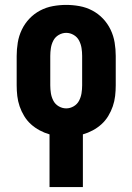

<svg xmlns="http://www.w3.org/2000/svg" viewBox="-20 -548 540 783"><path d="M182 215V0Q161 -6 141.5 -16.5Q122 -27 106 -41.5Q90 -56 78.5 -75Q67 -94 60 -114.5Q53 -135 50.5 -156.5Q48 -178 48 -200V-320Q48 -347 52.5 -374.5Q57 -402 69 -427Q81 -452 100 -472Q119 -492 143.5 -505Q168 -518 195.5 -523Q223 -528 250 -528Q277 -528 304.5 -523Q332 -518 356.5 -505Q381 -492 400 -472Q419 -452 431 -427Q443 -402 447.5 -374.5Q452 -347 452 -320V-200Q452 -178 449.5 -156.5Q447 -135 440 -114.5Q433 -94 421.5 -75Q410 -56 394 -41.5Q378 -27 358.5 -16.5Q339 -6 318 0V215ZM250 -106Q266 -106 280.5 -114.5Q295 -123 302.5 -137.5Q310 -152 312.5 -168Q315 -184 315 -200V-320Q315 -336 312.5 -352Q310 -368 302.5 -382.5Q295 -397 280.5 -405.5Q266 -414 250 -414Q234 -414 219.5 -405.5Q205 -397 197.5 -382.5Q190 -368 187.5 -352Q185 -336 185 -320V-200Q185 -184 187.5 -168Q190 -152 197.5 -137.5Q205 -123 219.5 -114.5Q234 -106 250 -106Z"/></svg>

Font: Iosevka Curly Heavy
Style: Regular
Weight: 900
Monospace: yes
Designer: Belleve Invis
Foundry: Belleve Invis
Version: Version 22.1.2; ttfautohint (v1.8.4)